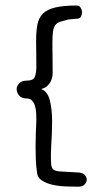

<svg xmlns="http://www.w3.org/2000/svg" viewBox="-20 -623 366 714"><path d="M265.6 -602.5Q274.4 -602.5 279.3 -595.2Q284.2 -587.9 285.2 -579.1Q285.2 -570.3 281.7 -562.5Q278.3 -554.7 269.5 -553.7L235.4 -550.8Q216.8 -545.9 205.1 -542.5Q193.4 -539.1 186.5 -530.8Q179.7 -522.5 177.2 -506.3Q174.8 -490.2 174.8 -460.9Q174.8 -445.3 175.3 -419.9Q175.8 -394.5 175.8 -350.6Q175.8 -343.8 173.8 -335Q171.9 -326.2 167.5 -317.9Q163.1 -309.6 154.3 -302.2Q145.5 -294.9 132.8 -292Q157.2 -283.2 165.5 -249Q173.8 -214.8 173.8 -172.9Q173.8 -147.5 172.9 -127.4Q171.9 -107.4 170.9 -89.8Q169.9 -72.3 169.4 -54.7Q168.9 -37.1 169.9 -16.6Q170.9 1 178.2 7.3Q185.5 13.7 205.1 14.6L273.4 18.6Q290 20.5 296.4 28.8Q302.7 37.1 302.7 45.9Q301.8 55.7 293.9 63.5Q286.1 71.3 271.5 71.3Q251 71.3 224.6 70.3Q198.2 69.3 174.8 64Q151.4 58.6 134.8 47.4Q118.2 36.1 117.2 14.6Q114.3 -5.9 113.3 -28.3Q112.3 -50.8 112.3 -75.2Q112.3 -123 115.2 -172.9Q115.2 -184.6 114.7 -199.2Q114.3 -213.9 110.8 -226.6Q107.4 -239.3 100.1 -248Q92.8 -256.8 80.1 -256.8Q60.5 -256.8 51.3 -267.6Q42 -278.3 42 -292Q42 -302.7 51.3 -313Q60.5 -323.2 80.1 -323.2Q104.5 -323.2 109.9 -338.4Q115.2 -353.5 115.2 -374Q115.2 -410.2 114.7 -432.6Q114.3 -455.1 114.3 -471.7Q114.3 -506.8 119.1 -531.7Q124 -556.6 139.6 -572.3Q155.3 -587.9 185.5 -595.2Q215.8 -602.5 265.6 -602.5Z"/></svg>

Font: Hi Melody Cyrillic
Style: Regular
Weight: 400
Version: Version 0.90 April 10, 2018